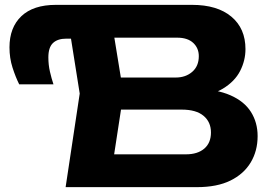

<svg xmlns="http://www.w3.org/2000/svg" viewBox="-20 -770 1114 790"><path d="M210 -750H770Q874 -750 932 -701.5Q990 -653 990 -568Q990 -521 968 -478Q946 -435 897.5 -405.5Q849 -376 768 -368L784 -405Q871 -403 928 -378Q985 -353 1012.5 -309.5Q1040 -266 1040 -210Q1040 -149 1011.5 -101.5Q983 -54 928 -27Q873 0 790 0H250L308 -385L257 -706L326 -611H253Q217 -611 198 -593Q179 -575 179 -534Q179 -503 185.5 -475Q192 -447 200 -423H59Q44 -453 31.5 -492Q19 -531 19 -575Q19 -657 68 -703.5Q117 -750 210 -750ZM436 -46 364 -135H745Q793 -135 820.5 -158.5Q848 -182 848 -225Q848 -268 817.5 -293.5Q787 -319 728 -319H416V-451H703Q744 -451 771 -474.5Q798 -498 798 -539Q798 -572 775 -593.5Q752 -615 709 -615H364L436 -704L488 -385Z"/></svg>

Font: Unbounded SemiBold
Style: Regular
Weight: 600
Designer: Luke Prowse, Jean-Baptiste Morizot, Fátima Lázaro, Florian Runge
Foundry: NaN
Version: Version 1.700